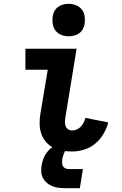

<svg xmlns="http://www.w3.org/2000/svg" viewBox="-20 -785 640 1005"><path d="M357 8Q330 8 304.5 3.5Q279 -1 257.5 -12.5Q236 -24 220 -43Q204 -62 196 -85.5Q188 -109 187.5 -135Q187 -161 191 -187L230 -420H113V-530H381L322 -169Q320 -158 320 -146.5Q320 -135 323.5 -125Q327 -115 336 -108.5Q345 -102 357 -102Q369 -102 381.5 -107Q394 -112 403 -122Q412 -132 418 -143.5Q424 -155 427 -168L547 -144Q538 -112 521 -83Q504 -54 477.5 -32.5Q451 -11 419.5 -1.5Q388 8 357 8ZM339 -595Q319 -595 300.5 -602.5Q282 -610 270.5 -625Q259 -640 256 -660Q253 -680 256 -701Q258 -715 265.5 -728Q273 -741 285 -749.5Q297 -758 311 -761.5Q325 -765 339 -765Q360 -765 378.5 -757.5Q397 -750 408.5 -735Q420 -720 423 -700Q426 -680 423 -659Q420 -645 413 -632Q406 -619 394 -610.5Q382 -602 367.5 -598.5Q353 -595 339 -595ZM398 200H323Q305 200 287.5 198Q270 196 254 189.5Q238 183 225.5 172.5Q213 162 205 147.5Q197 133 196 115Q195 97 198 79Q201 63 206.5 47.5Q212 32 221.5 18Q231 4 244.5 -7.5Q258 -19 273.5 -26Q289 -33 305 -36Q321 -39 337 -39L331 0Q324 0 320 7Q316 14 313.5 20.5Q311 27 309.5 34Q308 41 306 47Q305 57 305 66.5Q305 76 309 84Q313 92 321.5 96Q330 100 339 100H414Z"/></svg>

Font: Iosevka Slab XBdEx
Style: Italic
Weight: 800
Width: 7
Italic angle: -9°
Monospace: yes
Designer: Belleve Invis
Foundry: Belleve Invis
Version: Version 11.1.1; ttfautohint (v1.8.3)